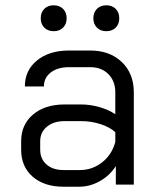

<svg xmlns="http://www.w3.org/2000/svg" viewBox="-20 -698 596 726"><path d="M60 -132V-164Q60 -227 105 -265Q150 -303 224 -303H288Q321 -303 356 -293Q391 -283 416 -266V-349Q416 -391 390 -417.5Q364 -444 321 -444H241Q198 -444 172 -424Q146 -404 146 -371H74Q74 -432 120 -469.5Q166 -507 241 -507H321Q395 -507 440.5 -463.5Q486 -420 486 -349V0H418V-70Q395 -34 357.5 -13Q320 8 280 8H220Q147 8 103.5 -30Q60 -68 60 -132ZM282 -55Q329 -55 366 -84Q403 -113 416 -161V-198Q396 -217 360.5 -228.5Q325 -240 288 -240H224Q183 -240 157.5 -219Q132 -198 132 -164V-132Q132 -97 156 -76Q180 -55 220 -55ZM134 -629Q134 -651 147.5 -664.5Q161 -678 183 -678Q205 -678 218.5 -664.5Q232 -651 232 -629Q232 -607 218.5 -593.5Q205 -580 183 -580Q161 -580 147.5 -593.5Q134 -607 134 -629ZM333 -629Q333 -651 346.5 -664.5Q360 -678 382 -678Q404 -678 417.5 -664.5Q431 -651 431 -629Q431 -607 417.5 -593.5Q404 -580 382 -580Q360 -580 346.5 -593.5Q333 -607 333 -629Z"/></svg>

Font: Bai Jamjuree
Style: Regular
Weight: 400
Designer: Katatrad Aksorn Co.,Ltd.
Foundry: Cadson Demak Co.,Ltd.
Version: Version 1.000; ttfautohint (v1.6)